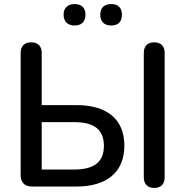

<svg xmlns="http://www.w3.org/2000/svg" viewBox="-20 -921 916 948"><path d="M529 -795C564 -795 582 -814 582 -849C582 -882 563 -901 529 -901C495 -901 475 -882 475 -849C475 -814 495 -795 529 -795ZM348 -795C383 -795 402 -814 402 -849C402 -882 383 -901 348 -901C315 -901 294 -882 294 -849C294 -814 315 -795 348 -795ZM358 0C506 0 594 -70 594 -202C594 -334 506 -402 358 -402H186V-659C186 -694 167 -712 134 -712C101 -712 82 -694 82 -659V-56C82 -20 102 0 138 0ZM741 7C775 7 793 -12 793 -46V-659C793 -694 774 -712 741 -712C709 -712 690 -694 690 -659V-46C690 -12 709 7 741 7ZM186 -318H346C445 -318 493 -281 493 -201C493 -121 445 -84 346 -84H186Z"/></svg>

Font: Nunito SemiBold
Style: Regular
Weight: 600
Designer: Vernon Adams
Foundry: Vernon Adams
Version: Version 3.602